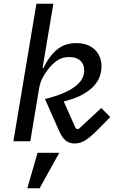

<svg xmlns="http://www.w3.org/2000/svg" viewBox="-20 -760 640 1033"><path d="M176 -740H267L209 -394H214Q241 -453 283.5 -490.5Q326 -528 391 -528Q453 -528 489.5 -493.5Q526 -459 526 -402Q526 -376 517 -349.5Q508 -323 485.5 -298Q463 -273 423.5 -251Q384 -229 323 -214L388 -68L402 -65L525 -179L573 -130L506 -62Q468 -24 440.5 -6Q413 12 382 12Q352 12 332.5 -4.5Q313 -21 297 -58L222 -227Q281 -242 321.5 -259.5Q362 -277 386.5 -296.5Q411 -316 422 -337Q433 -358 433 -381Q433 -415 412 -434Q391 -453 352 -453Q317 -453 292.5 -437.5Q268 -422 246 -396Q225 -371 210 -343Q195 -315 190 -282L143 0H52ZM182 62H299L193 253H127Z"/></svg>

Font: IBM Plex Mono Text
Style: Italic
Weight: 450
Italic angle: -9°
Monospace: yes
Designer: Mike Abbink, Paul van der Laan, Pieter van Rosmalen
Foundry: Bold Monday
Version: Version 2.1